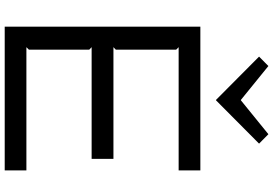

<svg xmlns="http://www.w3.org/2000/svg" viewBox="-188 -944 1132 795"><g transform="rotate(90 377.5 -546.0)"><path d="M685.1 -89.8V0H89.8V-810.1H685.1V-720.2H174.8L185.1 -710V-460L174.8 -450.2H637.2V-359.9H174.8L185.1 -350.1V-100.1L174.8 -89.8ZM535.2 -1091.8 574.2 -1053.2 395 -875H393.1L213.9 -1053.2L252.9 -1091.8L393.1 -978H395Z"/></g></svg>

Font: Sinkin Sans 400 Regular
Style: Regular
Weight: 400
Designer: Keith Bates
Foundry: K-Type
Version: Sinkin Sans (version 1.0)  by Keith Bates   •   © 2014   www